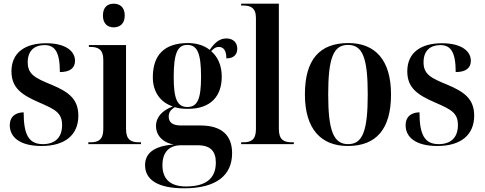

<svg xmlns="http://www.w3.org/2000/svg" viewBox="-20 -780 2622 1039"><path d="M205 10C333 10 404 -51 404 -154C404 -245 350 -283 260 -321C169 -358 130 -378 130 -443C130 -510 171 -536 221 -536C278 -536 304 -497 304 -390C360 -390 386 -413 386 -451C386 -502 337 -546 230 -546C115 -546 42 -495 42 -394C42 -303 99 -266 193 -225C278 -188 316 -170 316 -103C316 -33 275 0 212 0C137 0 108 -49 108 -172C76 -172 33 -158 33 -102C33 -38 87 10 205 10Z M595 -632C628 -632 655 -651 655 -696C655 -742 628 -760 595 -760C563 -760 537 -742 537 -696C537 -651 563 -632 595 -632ZM458 0H743V-10H731C690 -10 662 -23 662 -82V-536H461V-526H470C510 -526 539 -513 539 -457V-81C539 -23 511 -10 470 -10H458Z M976 239C1153 239 1236 167 1236 49C1236 -43 1185 -101 1064 -101H959C915 -101 893 -117 893 -149C893 -169 901 -185 926 -200C947 -193 972 -191 997 -191C1123 -191 1180 -262 1180 -365C1180 -424 1160 -471 1123 -503C1137 -519 1149 -526 1164 -526C1191 -526 1205 -505 1205 -464C1249 -464 1264 -489 1264 -517C1264 -548 1243 -572 1205 -572C1165 -572 1139 -545 1115 -510C1085 -534 1044 -547 997 -547C868 -547 807 -481 807 -362C807 -281 849 -226 915 -204C854 -181 824 -143 824 -98C824 -51 857 -9 920 2C812 10 765 50 765 114C765 192 833 239 976 239ZM994 -201C940 -201 920 -243 920 -363C920 -492 941 -537 993 -537C1047 -537 1068 -494 1068 -364C1068 -243 1048 -201 994 -201ZM987 229C907 229 859 194 859 114C859 39 900 6 960 6H1049C1120 6 1148 39 1148 100C1148 187 1092 229 987 229Z M1285 0H1570V-10H1559C1517 -10 1489 -23 1489 -82V-760H1285V-750H1297C1333 -750 1365 -740 1365 -683V-81C1365 -22 1337 -10 1295 -10H1285Z M1862 10C2016 10 2096 -81 2096 -269C2096 -456 2010 -547 1865 -547C1709 -547 1630 -457 1630 -269C1630 -81 1718 10 1862 10ZM1864 0C1786 0 1756 -70 1756 -269C1756 -468 1785 -537 1863 -537C1942 -537 1970 -468 1970 -269C1970 -70 1942 0 1864 0Z M2347 10C2475 10 2546 -51 2546 -154C2546 -245 2492 -283 2402 -321C2311 -358 2272 -378 2272 -443C2272 -510 2313 -536 2363 -536C2420 -536 2446 -497 2446 -390C2502 -390 2528 -413 2528 -451C2528 -502 2479 -546 2372 -546C2257 -546 2184 -495 2184 -394C2184 -303 2241 -266 2335 -225C2420 -188 2458 -170 2458 -103C2458 -33 2417 0 2354 0C2279 0 2250 -49 2250 -172C2218 -172 2175 -158 2175 -102C2175 -38 2229 10 2347 10Z"/></svg>

Font: Noto Serif Display SemiCondensed SemiBold
Style: Regular
Weight: 600
Width: 4
Designer: Monotype Design Team
Foundry: Monotype Imaging Inc.
Version: Version 2.009